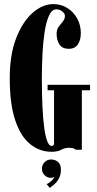

<svg xmlns="http://www.w3.org/2000/svg" viewBox="-20 -730 474 936"><path d="M231.5 10Q174 10 127.8 -26.8Q81.5 -63.5 54.5 -142.8Q27.5 -222 27.5 -349Q27.5 -463 58.8 -543.8Q90 -624.5 138.8 -667.2Q187.5 -710 240 -710Q278 -710 308.5 -690.8Q339 -671.5 356.5 -639.5Q374 -607.5 374 -569Q374 -535 359.5 -513.5Q345 -492 315.5 -492Q283.5 -492 269.8 -513.2Q256 -534.5 256 -565Q256 -586 266.2 -599.8Q276.5 -613.5 286.5 -625.5Q296.5 -637.5 296.5 -652.5Q296.5 -663.5 283.8 -674Q271 -684.5 255 -684.5Q232.5 -684.5 218.5 -653Q204.5 -621.5 197 -571Q189.5 -520.5 186.8 -461.8Q184 -403 184 -349Q184 -188 196.2 -103.2Q208.5 -18.5 231.5 -18.5Q237 -18.5 239.5 -21Q242 -23.5 243.5 -26.5V-290H212V-316.5H419V-290H379V0H349.5Q348.5 -1.5 340.5 -5.5Q332.5 -9.5 316.5 -9.5Q295.5 -9.5 278.2 0.2Q261 10 231.5 10ZM222.5 186 207.5 167.5Q217.5 163.5 229.2 153.2Q241 143 245.5 131Q239 137 229 137Q210.5 137 197.5 124.2Q184.5 111.5 184.5 92Q184.5 73.5 197.5 60.5Q210.5 47.5 229 47.5Q249 47.5 263 59.8Q277 72 277 96Q277 123 266.5 141.2Q256 159.5 243 170.2Q230 181 222.5 186Z"/></svg>

Font: Imbue 50pt Black
Style: Regular
Weight: 900
Designer: Tyler Finck
Foundry: Etcetera Type Company
Version: Version 1.102; ttfautohint (v1.8.3)